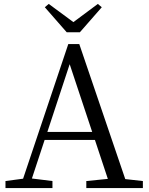

<svg xmlns="http://www.w3.org/2000/svg" viewBox="-20 -961 759 981"><path d="M388 -796 500 -924 480 -941 355 -848 229 -941 209 -924 321 -796ZM222 -287 336 -633 451 -287ZM620 -46 385 -736H329L98 -48L8 -36V0H248V-36L143 -49L208 -246H465L531 -47L421 -36V0H710V-36Z"/></svg>

Font: Source Han Serif K
Style: Regular
Weight: 400
Designer: Ryoko NISHIZUKA 西塚涼子 (kana & ideographs); Frank Grießhammer (Latin, Greek & Cyrillic); Wenlong ZHANG 张文龙 (bopomofo); San
Foundry: Adobe Systems Incorporated
Version: Version 1.001;PS 1.001;hotconv 16.6.54;makeotf.lib2.5.65590